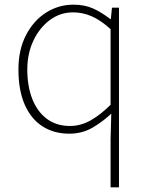

<svg xmlns="http://www.w3.org/2000/svg" viewBox="-20 -560 635 823"><path d="M454 243V35L457 -73Q420 -38 376 -12.5Q332 13 277 13Q211 13 162 -18.5Q113 -50 86 -111.5Q59 -173 59 -262Q59 -347 91.5 -409.5Q124 -472 177.5 -506Q231 -540 295 -540Q343 -540 379.5 -523.5Q416 -507 453 -478H455L460 -527H490V243ZM280 -20Q326 -20 368.5 -44Q411 -68 454 -111V-435Q411 -474 372.5 -490.5Q334 -507 293 -507Q238 -507 193.5 -474Q149 -441 123 -385.5Q97 -330 97 -262Q97 -190 118.5 -135.5Q140 -81 181 -50.5Q222 -20 280 -20Z"/></svg>

Font: Noto Sans KR Thin
Style: Regular
Weight: 100
Designer: Ryoko NISHIZUKA 西塚涼子 (kana, bopomofo & ideographs); Paul D. Hunt (Latin, Greek & Cyrillic); Sandoll Communications 산돌커뮤니
Foundry: Adobe
Version: Version 2.004-H2;hotconv 1.0.118;makeotfexe 2.5.65603